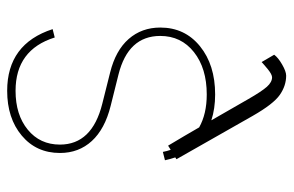

<svg xmlns="http://www.w3.org/2000/svg" viewBox="-158 -436 799 522"><g transform="rotate(-90 241.0 -174.5)"><path d="M106.5 -116.5Q120.7 -93 133 -71.9Q145.2 -50.8 156.2 -32Q192.8 -11.4 245.7 -11.4Q316.8 -11.4 360.8 -46.2Q404.8 -81 404.8 -137.8Q404.8 -225.1 299.7 -251.4L214.5 -272.7Q151.6 -288.4 119.1 -323.9Q86.6 -359.4 86.6 -410.5Q86.6 -474.8 133.9 -514.4Q181.1 -554 255.7 -554Q383.2 -554 423.3 -430.4L400.6 -424.7Q367.2 -531.2 255.7 -531.2Q190.3 -531.2 149.9 -498Q109.4 -464.8 109.4 -410.5Q109.4 -323.2 220.2 -295.5L305.4 -274.1Q365.4 -259.2 396.5 -223.7Q427.6 -188.2 427.6 -137.8Q427.6 -71 376.8 -29.8Q326 11.4 245.7 11.4Q207 11.4 175.4 1.1Q212.7 66.1 233.3 101.9Q253.9 137.8 266.5 152Q279.1 166.2 292.6 166.2Q300.4 165.8 313.6 155.2Q326.7 144.5 333.8 137.8L353.7 171.9Q346.2 182.5 327.2 193.5Q308.2 204.5 296.9 204.5Q269.5 204.5 244.7 187.3Q219.8 170.1 187.5 113.6L69.6 -93.8L74.6 -96.9Q70 -110.1 66.8 -125L89.5 -130.7Q91.6 -119.7 95.2 -109.4Z"/></g></svg>

Font: Inter Thin BETA
Style: Regular
Weight: 100
Designer: Rasmus Andersson
Foundry: rsms
Version: Version 3.011;git-f93a4a705